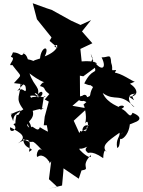

<svg xmlns="http://www.w3.org/2000/svg" viewBox="-20 -1054 881 1185"><path d="M316 -766C339 -799 355 -745 256 -706C291 -776 234 -771 227 -693C178 -675 169 -688 190 -611C200 -672 204 -677 152 -688C137 -738 112 -715 132 -732C106 -693 114 -729 60 -731C54 -711 43 -703 50 -702C85 -695 16 -642 56 -653C117 -570 119 -603 66 -541C138 -532 138 -537 140 -497C119 -479 160 -484 114 -503C80 -498 69 -471 129 -539C108 -536 110 -521 106 -551C110 -458 67 -454 124 -379C72 -348 65 -344 61 -306C51 -346 24 -345 106 -373C92 -313 66 -366 97 -360C39 -346 17 -345 86 -361C61 -259 91 -308 63 -287C102 -254 33 -223 43 -269C111 -233 153 -208 90 -169C150 -205 176 -203 159 -117C210 -145 127 -123 123 -196C208 -149 152 -221 242 -125C209 -157 198 -72 215 -88C245 -110 282 -61 275 -66C297 -50 276 -32 296 -59L282 52L333 99L278 111L363 91L371 4L372 -15L466 49L483 -2C547 -12 469 -22 541 -97C546 -63 493 -106 471 -130C474 -154 456 -112 546 -163C523 -157 492 -133 519 -115C524 -98 534 -136 617 -78C619 -134 635 -132 636 -117C608 -154 634 -176 718 -235C721 -204 693 -199 703 -141C729 -149 711 -212 738 -238C681 -161 782 -194 782 -302C780 -281 765 -280 824 -304C853 -319 844 -340 798 -358C780 -315 767 -370 730 -382C770 -404 716 -409 711 -392C728 -393 642 -412 614 -480C693 -423 716 -489 810 -393C785 -401 744 -479 818 -475C762 -465 850 -405 775 -458C838 -457 836 -506 777 -540C763 -526 788 -541 812 -550C800 -549 726 -606 681 -606C683 -625 673 -568 697 -622C654 -618 684 -618 666 -667C663 -729 649 -698 607 -700C645 -625 600 -610 551 -689C524 -646 577 -651 540 -722C568 -610 632 -687 484 -675L476 -752L550 -787L486 -860L542 -930L477 -900L420 -926L299 -993L268 -1003L182 -1034L208 -935L298 -823L286 -802L337 -757ZM316 -221C307 -233 293 -227 226 -269C212 -222 164 -313 173 -247C178 -310 119 -340 161 -266C117 -294 200 -310 182 -370C262 -394 267 -377 223 -392C241 -345 241 -411 251 -459C288 -455 212 -446 194 -479C220 -482 227 -414 213 -474C212 -437 158 -478 171 -424C215 -405 186 -415 166 -462C204 -474 264 -431 210 -468C251 -521 255 -447 208 -455C234 -519 193 -512 162 -601C289 -505 257 -579 227 -523C274 -510 232 -505 299 -464L291 -481L256 -440L281 -427L256 -334L250 -281H269L293 -146L354 -246ZM476 -219 435 -309 518 -385 427 -401 504 -467 474 -459 473 -587 494 -583 566 -636C576 -594 549 -637 500 -539C555 -516 522 -541 554 -517C521 -458 556 -465 506 -451C532 -421 516 -508 473 -446C446 -425 531 -427 481 -439C525 -416 517 -433 494 -406C573 -364 554 -381 597 -423C630 -452 580 -458 573 -455C586 -395 562 -432 498 -406C515 -342 511 -317 506 -292C527 -328 534 -262 495 -226C456 -279 485 -207 473 -217C539 -248 556 -232 488 -249C492 -284 518 -293 563 -262C536 -308 497 -254 521 -261C434 -223 410 -191 381 -166L433 -168L524 -266Z"/></svg>

Font: Hussar Lance
Style: ExBd
Weight: 700
Foundry: Cannot Into Space Fonts, PlusOne Fonts
Version: Version 2.270